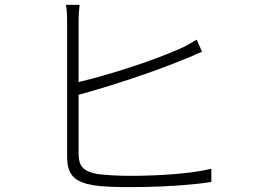

<svg xmlns="http://www.w3.org/2000/svg" viewBox="-20 -776 1040 784"><path d="M843 -33V-87C760 -66 620 -58 513 -58C461 -58 407 -61 374 -66C324 -77 301 -93 301 -149V-389C420 -421 608 -482 727 -532C756 -542 782 -556 805 -565L783 -614C760 -600 738 -587 710 -575C597 -525 420 -469 301 -441V-691C301 -718 303 -736 305 -756H249C253 -738 254 -716 254 -691V-137C254 -58 288 -33 359 -20C400 -13 456 -12 512 -12C554 -12 601 -13 647 -15L658 -16C663 -16 669 -16 674 -17H685C745 -21 802 -26 843 -33Z"/></svg>

Font: Glow Sans SC Normal Light
Style: Regular
Weight: 300
Designer: Ryoko NISHIZUKA (kana, bopomofo & ideographs); Paul D. Hunt (Latin, Greek & Cyrillic); Sandoll Communications, Soo-young
Version: Version 0.93